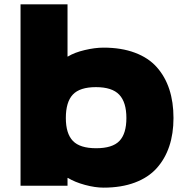

<svg xmlns="http://www.w3.org/2000/svg" viewBox="-20 -860 869 890"><path d="M565.9 -313Q565.9 -386.2 532.7 -421.1Q499.5 -456.1 424.8 -456.1Q350.1 -456.1 317.6 -421.6Q285.2 -387.2 285.2 -313Q285.2 -240.7 317.9 -206.8Q350.6 -172.9 425.8 -172.9Q501 -172.9 533.4 -206.5Q565.9 -240.2 565.9 -313ZM784.2 -313Q784.2 -240.2 764.6 -181.9Q745.1 -123.5 706.3 -80.3Q667.5 -37.1 605 -13.7Q542.5 9.8 460 9.8Q420.9 9.8 374 -2.9Q327.1 -15.6 294.9 -35.2H293V1H75.2V-839.8H293V-598.1H294.9Q325.2 -616.7 372.6 -627.9Q419.9 -639.2 460 -639.2Q542.5 -639.2 605.2 -615.7Q668 -592.3 706.8 -548.6Q745.6 -504.9 764.9 -445.8Q784.2 -386.7 784.2 -313Z"/></svg>

Font: Sinkin Sans 900 X Black
Style: Regular
Weight: 950
Designer: Keith Bates
Foundry: K-Type
Version: Sinkin Sans (version 1.0)  by Keith Bates   •   © 2014   www